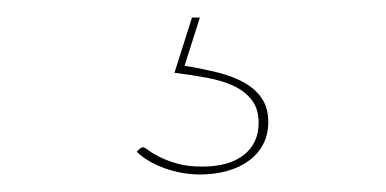

<svg xmlns="http://www.w3.org/2000/svg" viewBox="-20 -20 440 219"><path d="M190.5 55Q212 58.5 229.5 63Q247 67.5 259.5 74.8Q272 82 279 92.8Q286 103.5 286 119Q286 133.5 280.2 144.5Q274.5 155.5 264 163.2Q253.5 171 239.2 175Q225 179 208 179Q187.5 179 167.5 171.8Q147.5 164.5 136 153L138 151Q141 148 143 148Q145 148 149.5 151.5Q154 155 162 159Q170 163 181.8 166.5Q193.5 170 211 170Q241 170 258 156.8Q275 143.5 275 120Q275 104.5 267.5 94.5Q260 84.5 247 78.2Q234 72 216.5 68.8Q199 65.5 179 63L199 0H208Z"/></svg>

Font: Lato 2
Style: Regular
Weight: 100
Designer: Lukasz Dziedzic with Adam Twardoch and Botio Nikoltchev
Foundry: tyPoland Lukasz Dziedzic
Version: Version 2.015; 2015-08-06; http://www.latofonts.com/